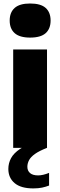

<svg xmlns="http://www.w3.org/2000/svg" viewBox="-20 -824 336 1070"><path d="M53.5 0V-548.5H242V0ZM148 -614.5Q89.5 -614.5 61.8 -639.2Q34 -664 34 -709.5Q34 -755 61.8 -779.8Q89.5 -804.5 148 -804.5Q207 -804.5 234.5 -779.8Q262 -755 262 -709.5Q262 -664 234.5 -639.2Q207 -614.5 148 -614.5ZM165.5 226Q96.5 226 61.5 196.5Q26.5 167 26.5 117.5Q26.5 85.5 41.5 57.5Q56.5 29.5 92.5 5.5Q128.5 -18.5 192 -38.5L242 0Q198.5 17 175 33.8Q151.5 50.5 142 68.5Q132.5 86.5 132.5 105.5Q132.5 127.5 147.5 140.5Q162.5 153.5 192.5 153.5Q205.5 153.5 220.8 150Q236 146.5 253.5 139.5V210Q235.5 217 214.8 221.5Q194 226 165.5 226Z"/></svg>

Font: Encode Sans Condensed Thin ExtraBold
Style: Regular
Weight: 800
Version: Version 3.002